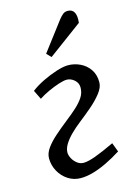

<svg xmlns="http://www.w3.org/2000/svg" viewBox="-119 -838 652 916"><g transform="rotate(-15 206.5 -379.5)"><path d="M55 -446Q81 -466 116 -483Q151 -500 185.5 -511Q220 -522 243 -522Q274 -522 302.5 -508.5Q331 -495 349 -469Q367 -443 367 -405Q367 -380 345 -352Q323 -324 292 -297.5Q261 -271 234 -250Q203 -226 180.5 -203.5Q158 -181 145.5 -160Q133 -139 133 -120Q133 -107 141 -91.5Q149 -76 163.5 -64.5Q178 -53 196 -53Q217 -53 254.5 -66.5Q292 -80 351 -108L368 -63Q330 -39 293.5 -21.5Q257 -4 224.5 5Q192 14 164 14Q130 14 102 -4Q74 -22 57.5 -52Q41 -82 41 -116Q41 -141 59 -166Q77 -191 106 -216.5Q135 -242 168 -268Q199 -292 222.5 -313.5Q246 -335 260 -356.5Q274 -378 274 -404Q274 -427 256.5 -442Q239 -457 219 -457Q205 -457 180 -449Q155 -441 127.5 -428.5Q100 -416 77 -401ZM264 -743Q276 -758 285.5 -765.5Q295 -773 309 -773Q331 -773 340.5 -755.5Q350 -738 346 -704L178 -580L157 -602Z"/></g></svg>

Font: Literata 18pt
Style: Italic
Weight: 400
Italic angle: -2°
Designer: Latin by Veronika Burian and Jose Scaglione. Greek by Irene Vlachou. Cyrillic by Vera Evstafieva
Foundry: TypeTogether
Version: Version 3.103;gftools[0.9.29]